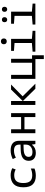

<svg xmlns="http://www.w3.org/2000/svg" viewBox="1606 -2407 988 4240"><g transform="rotate(-90 2100.0 -287.0)"><path d="M84 -264Q84 -411 154 -478.5Q224 -546 347 -546Q436 -546 506 -509L478 -435Q445 -452 415 -459.5Q385 -467 351 -467Q261 -467 219.5 -417.5Q178 -368 178 -266Q178 -162 220 -115.5Q262 -69 348 -69Q428 -69 499 -101V-20Q469 -6 425 2Q381 10 338 10Q215 10 149.5 -56.5Q84 -123 84 -264Z M669 -147Q669 -318 912 -324L1027 -327V-349Q1027 -416 993 -444Q959 -472 895 -472Q811 -472 739 -430L707 -499Q799 -546 900 -546Q1003 -546 1057 -499.5Q1111 -453 1111 -359V0H1038L1027 -74H1023Q990 -32 946.5 -11Q903 10 845 10Q764 10 716.5 -30Q669 -70 669 -147ZM1027 -214V-262L931 -259Q839 -256 797.5 -228.5Q756 -201 756 -151Q756 -106 783.5 -85Q811 -64 861 -64Q932 -64 979.5 -102.5Q1027 -141 1027 -214Z M1279 -536H1366V-315H1635V-536H1721V0H1635V-241H1366V0H1279Z M1903 -537H1990V-279L2243 -537H2354L2093 -281L2371 0H2260L1990 -275V0H1903Z M3000 -73V187H2915V1H2479V-536H2566V-73H2835V-536H2921V-73Z M3243 -696Q3243 -728 3261 -744.5Q3279 -761 3307 -761Q3335 -761 3353 -744.5Q3371 -728 3371 -696Q3371 -665 3353 -648.5Q3335 -632 3307 -632Q3279 -632 3261 -648.5Q3243 -665 3243 -696ZM3079 -61 3270 -77V-460L3096 -473V-536H3362V-77L3540 -61V0H3079Z M3679 -61 3870 -77V-460L3696 -473V-536H3962V-77L4140 -61V0H3679ZM3730 -681Q3730 -710 3745.5 -724.5Q3761 -739 3785 -739Q3809 -739 3825 -724.5Q3841 -710 3841 -681Q3841 -653 3824.5 -637.5Q3808 -622 3785 -622Q3761 -622 3745.5 -637Q3730 -652 3730 -681ZM3959 -681Q3959 -710 3974.5 -724.5Q3990 -739 4014 -739Q4038 -739 4054 -724.5Q4070 -710 4070 -681Q4070 -652 4054 -637Q4038 -622 4014 -622Q3991 -622 3975 -637.5Q3959 -653 3959 -681Z"/></g></svg>

Font: Noto Sans Mono UI
Style: Regular
Weight: 400
Monospace: yes
Designer: Monotype Design team
Foundry: Monotype Imaging Inc.
Version: Version 1.000